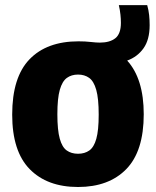

<svg xmlns="http://www.w3.org/2000/svg" viewBox="-20 -718 608 748"><path d="M284 10.5Q164 10.5 95.8 -59Q27.5 -128.5 27.5 -271.5Q27.5 -417 95 -487Q162.5 -557 286 -557Q312 -557 333.5 -554.5Q355 -552 369 -552Q408 -552 429.5 -569.2Q451 -586.5 451 -629Q451 -644.5 449.2 -661.2Q447.5 -678 443 -698H553.5Q559 -678.5 561 -659.5Q563 -640.5 563 -620Q563 -563.5 539.2 -530Q515.5 -496.5 475.5 -482Q540 -411 540 -273Q540 -129 472 -59.2Q404 10.5 284 10.5ZM284 -119Q310 -119 328 -131.8Q346 -144.5 355.2 -177.2Q364.5 -210 364.5 -271.5Q364.5 -334 355 -367.8Q345.5 -401.5 327.5 -414.5Q309.5 -427.5 284 -427.5Q258.5 -427.5 240.5 -414.5Q222.5 -401.5 213 -368.2Q203.5 -335 203.5 -273Q203.5 -211 212.8 -177.8Q222 -144.5 240 -131.8Q258 -119 284 -119Z"/></svg>

Font: Encode Sans Semi Condensed ExtraBold
Style: Regular
Weight: 800
Width: 4
Designer: Multiple Designers
Foundry: Impallari Type
Version: Version 3.000; ttfautohint (v1.8.3) -l 8 -r 50 -G 200 -x 14 